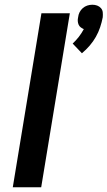

<svg xmlns="http://www.w3.org/2000/svg" viewBox="-20 -791 454 811"><path d="M326 -566 287 -607Q301 -620 313 -635.5Q325 -651 334 -668Q327 -671 321 -675.5Q315 -680 312 -687Q309 -694 308.5 -702Q308 -710 310 -718Q311 -729 316 -739Q321 -749 329.5 -756.5Q338 -764 348.5 -767.5Q359 -771 370 -771Q381 -771 390.5 -767.5Q400 -764 406.5 -756.5Q413 -749 414 -739Q415 -729 414 -718Q410 -697 403 -676Q396 -655 385 -635.5Q374 -616 359 -598.5Q344 -581 326 -566ZM34 0 155 -735H275L154 0Z"/></svg>

Font: Iosevka Aile Oblique
Style: Bold
Weight: 700
Italic angle: -9°
Designer: Belleve Invis
Foundry: Belleve Invis
Version: Version 31.1.0; ttfautohint (v1.8.4)